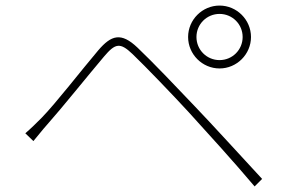

<svg xmlns="http://www.w3.org/2000/svg" viewBox="-20 -721 1040 690"><path d="M686 -588C686 -634 723 -671 769 -671C815 -671 852 -634 852 -588C852 -542 815 -505 769 -505C723 -505 686 -542 686 -588ZM656 -588C656 -526 707 -475 769 -475C831 -475 882 -526 882 -588C882 -650 831 -701 769 -701C707 -701 656 -650 656 -588ZM71 -242 100 -214C113 -229 133 -255 151 -275C201 -331 298 -452 354 -518C394 -565 411 -570 456 -527C504 -481 601 -380 658 -318C728 -241 820 -140 895 -51L922 -78C845 -161 748 -268 680 -339C623 -399 528 -499 474 -550C415 -606 380 -595 333 -540C276 -473 180 -349 130 -298C108 -276 93 -261 71 -242Z"/></svg>

Font: Harano Aji Gothic TW ExtraLight
Style: Regular
Weight: 250
Foundry: Masamichi Hosoda
Version: HaranoAjiGothicTW-ExtraLight version 20230610;ttx 4.39.4